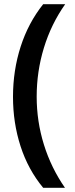

<svg xmlns="http://www.w3.org/2000/svg" viewBox="-20 -738 357 916"><path d="M42 -276Q42 -402 78.5 -515.5Q115 -629 186 -718H291Q224 -623 189.5 -510Q155 -397 155 -277Q155 -159 189.5 -48Q224 63 290 158H186Q114 71 78 -40.5Q42 -152 42 -276Z"/></svg>

Font: Noto Sans Arabic UI SmCn SmBd
Style: Regular
Weight: 600
Width: 4
Designer: Monotype Design Team, Nadine Chahine and Nizar Qandah
Foundry: Monotype Imaging Inc.
Version: Version 2.010; ttfautohint (v1.8.4.7-5d5b)